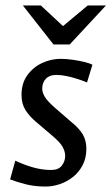

<svg xmlns="http://www.w3.org/2000/svg" viewBox="-20 -680 413 712"><path d="M149.8 11.8Q107.3 11.8 73.3 2.8Q39.3 -6.2 17.5 -14.8L36.7 -84.1Q69.4 -68.7 102.8 -59.2Q136.2 -49.7 170 -49.7Q197 -49.7 209.3 -65.9Q221.7 -82.1 221.7 -101.7Q221.7 -118.1 212.3 -135.1Q202.9 -152.1 176.3 -174.7L119.3 -223.2Q89.7 -247.6 74.7 -271.5Q59.8 -295.3 59.8 -327.8Q59.8 -371.7 81.6 -401.4Q103.3 -431.2 136.5 -446.5Q169.6 -461.8 204.3 -461.8Q226.4 -461.8 250.4 -458.3Q274.3 -454.8 294.1 -449.9Q313.9 -445 322.7 -440L302.7 -374.3Q289.1 -380.1 269.1 -386.6Q249.1 -393.2 227.9 -397.7Q206.6 -402.2 188.1 -402.2Q163.9 -402.2 150.3 -388.1Q136.6 -374.1 136.6 -351.3Q136.6 -337.4 145.7 -321.6Q154.8 -305.8 183.7 -280.3L241 -230.6Q273.1 -205 286.7 -182.1Q300.3 -159.1 300.3 -128.3Q300.3 -93.6 286.3 -67.2Q272.4 -40.8 250.2 -23.5Q228.1 -6.1 201.5 2.9Q175 11.8 149.8 11.8ZM178.4 -515.1 64.8 -659.7H131.5L213.6 -583.2L305.4 -659.7H372.9L238.5 -515.1Z"/></svg>

Font: Ancizar Sans Thin
Style: Italic
Weight: 100
Italic angle: -4°
Designer: Cesar Puertas, Viviana Monsalve, Julian Moncada, Julian Prieto, Jose Castro, Mariel Hernandez, Felipe Aragon, Sara Alarc
Version: Version 8.100